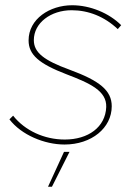

<svg xmlns="http://www.w3.org/2000/svg" viewBox="-20 -545 515 732"><path d="M226 6C329 6 406 -57 406 -140C406 -200 360 -237 246 -279C147 -315 109 -345 109 -392C109 -458 174 -506 253 -506C317 -506 378 -482 429 -434L442 -449C396 -495 324 -525 255 -525C170 -525 89 -473 89 -391C89 -336 129 -302 233 -262C325 -227 387 -198 385 -137C382 -60 316 -13 227 -13C149 -13 75 -47 30 -104L16 -90C61 -31 149 6 226 6ZM163 167H178L245 34H224Z"/></svg>

Font: Fixel Text 20240404 Thin
Style: Italic
Weight: 100
Width: 4
Italic angle: -10°
Designer: AlfaBravo + MacPaw
Foundry: Kyrylo Tkachov, Marchela Mozhyna, Serhii Makarenko, Maria Weinstein, Zakhar Kryvoshyya
Version: Version 1.211;Glyphs 3.2 (3225)